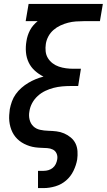

<svg xmlns="http://www.w3.org/2000/svg" viewBox="-20 -755 545 980"><path d="M174 205V117H203Q215 117 227 113.5Q239 110 249 102Q259 94 264.5 82.5Q270 71 272 59Q275 43 269 29Q263 15 250 8.5Q237 2 221.5 1Q206 0 190.5 -0.5Q175 -1 160 -3Q145 -5 131 -9.5Q117 -14 104 -20.5Q91 -27 79.5 -36Q68 -45 59 -56Q50 -67 43.5 -80Q37 -93 33 -107.5Q29 -122 27.5 -137Q26 -152 27 -167.5Q28 -183 30 -198Q34 -218 41 -237.5Q48 -257 60.5 -274.5Q73 -292 89.5 -306.5Q106 -321 124.5 -332Q143 -343 162.5 -351Q182 -359 202 -364Q178 -376 158 -394Q138 -412 126.5 -436Q115 -460 112.5 -488Q110 -516 115 -545Q117 -559 121.5 -573Q126 -587 133 -600.5Q140 -614 150 -625.5Q160 -637 172 -647H111L126 -735H505L490 -647H407Q387 -647 367 -645.5Q347 -644 327.5 -639Q308 -634 288.5 -625Q269 -616 253 -602Q237 -588 227 -569.5Q217 -551 214 -531Q211 -512 213 -493Q215 -474 224.5 -458.5Q234 -443 248.5 -432Q263 -421 280.5 -415Q298 -409 317 -406.5Q336 -404 355 -404H393L379 -316H341Q319 -316 297 -314Q275 -312 253.5 -306.5Q232 -301 211 -291Q190 -281 172.5 -265Q155 -249 144 -228.5Q133 -208 130 -186Q126 -165 131 -144.5Q136 -124 150 -110.5Q164 -97 184.5 -92.5Q205 -88 226.5 -87.5Q248 -87 268.5 -84.5Q289 -82 307.5 -74Q326 -66 341.5 -53Q357 -40 365.5 -22.5Q374 -5 375.5 16.5Q377 38 374 59Q369 88 355 117Q341 146 317 166.5Q293 187 262.5 196Q232 205 203 205Z"/></svg>

Font: Iosevka Curly Semibold Oblique
Style: Regular
Weight: 600
Italic angle: -9°
Monospace: yes
Designer: Belleve Invis
Foundry: Belleve Invis
Version: Version 11.1.0; ttfautohint (v1.8.3)